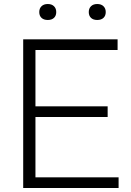

<svg xmlns="http://www.w3.org/2000/svg" viewBox="-20 -936 654 956"><path d="M95.5 0V-740H565.5V-687H156.5V-406.5H516V-353.5H156.5V-53H570.5V0ZM464 -836.5Q444.5 -836.5 433.2 -847Q422 -857.5 422 -876Q422 -894 433.2 -905Q444.5 -916 464 -916Q484 -916 495.2 -905Q506.5 -894 506.5 -876Q506.5 -857.5 495.2 -847Q484 -836.5 464 -836.5ZM218 -836.5Q198 -836.5 186.8 -847Q175.5 -857.5 175.5 -876Q175.5 -894 186.8 -905Q198 -916 218 -916Q237.5 -916 248.8 -905Q260 -894 260 -876Q260 -857.5 248.8 -847Q237.5 -836.5 218 -836.5Z"/></svg>

Font: Encode Sans SmExp Lt
Style: Regular
Weight: 300
Width: 6
Designer: Multiple Designers
Foundry: Impallari Type
Version: Version 3.002; ttfautohint (v1.8.3) -l 8 -r 50 -G 200 -x 14 